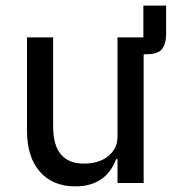

<svg xmlns="http://www.w3.org/2000/svg" viewBox="-20 -651 613 683"><path d="M571 -528Q571 -497 557 -477.5Q543 -458 501 -458H491V0H398V-85H393Q386 -66 374.5 -48.5Q363 -31 345.5 -17.5Q328 -4 304 4Q280 12 248 12Q168 12 122 -40Q76 -92 76 -187V-518H169V-201Q169 -69 279 -69Q301 -69 322.5 -74.5Q344 -80 360.5 -92Q377 -104 387.5 -122Q398 -140 398 -164V-518H490V-631H571Z"/></svg>

Font: IBM Plex Sans Text
Style: Regular
Weight: 450
Designer: Mike Abbink, Paul van der Laan, Pieter van Rosmalen
Foundry: Bold Monday
Version: Version 3.005